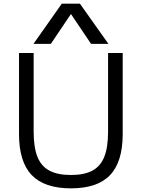

<svg xmlns="http://www.w3.org/2000/svg" viewBox="-20 -1020 775 1050"><path d="M368 10Q223 10 153.5 -62.5Q84 -135 84 -287V-730H164V-300Q164 -215 184.5 -163Q205 -111 250 -87Q295 -63 368 -63Q441 -63 485.5 -87Q530 -111 550.5 -163Q571 -215 571 -300V-730H651V-287Q651 -135 582 -62.5Q513 10 368 10ZM163 -780 318 -1000H417L573 -780H478L369 -942H367L258 -780Z"/></svg>

Font: M PLUS 2 Thin
Style: Regular
Weight: 400
Version: Version 1.001